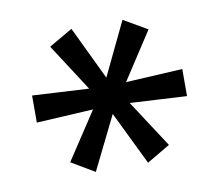

<svg xmlns="http://www.w3.org/2000/svg" viewBox="-52 -776 566 496"><g transform="rotate(-10 231.0 -528.5)"><path d="M162 -341 101 -377 190 -512 197 -502 34 -493V-564L198 -555L190 -544L102 -680L164 -716L234 -570H228L298 -716L360 -680L272 -545L264 -555L428 -564V-493L264 -502L272 -512L360 -377L299 -341L228 -487H234Z"/></g></svg>

Font: Nunito Sans 10pt Medium
Style: Regular
Weight: 500
Designer: Vernon Adams
Foundry: Vernon Adams
Version: Version 3.101;gftools[0.9.27]